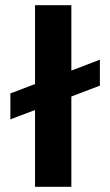

<svg xmlns="http://www.w3.org/2000/svg" viewBox="-20 -720 425 740"><path d="M255 -448 365 -490V-390L255 -348V0H115V-296L20 -260V-360L115 -396V-700H255Z"/></svg>

Font: Prosto One
Style: Regular
Weight: 400
Designer: Pavel Emelyanov and Jovanny lemonad
Foundry: Pavel Emelyanov and Jovanny Lemonad
Version: Version 1.001